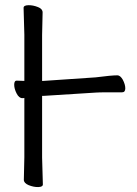

<svg xmlns="http://www.w3.org/2000/svg" viewBox="-20 -726 540 757"><path d="M358 -361 152 -348H146V-105L149 1Q149 11 131 11.5Q113 12 93 4Q74 -4 74 -17L76 -106V-340Q74 -339 69 -339H68Q55 -339 45.5 -357.5Q36 -376 36 -392Q36 -409 47 -408H48L76 -407V-589L73 -695Q73 -705 91.5 -705.5Q110 -706 130 -698Q148 -691 148 -677L146 -588V-407H151L357 -421Q419 -429 443 -429Q454 -429 464 -412Q474 -393 474 -377.5Q474 -362 461 -362H399Q372 -362 358 -361Z"/></svg>

Font: Moon Stars Kai T HW
Style: Regular
Weight: 400
Designer: GuiWonder
Version: Version 1.101